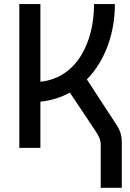

<svg xmlns="http://www.w3.org/2000/svg" viewBox="-20 -713 626 926"><path d="M73.2 0H174.8V-222.7C227.5 -228 274.9 -243.2 316.9 -266.6L438.5 -84.5C459.5 -53.2 465.8 -36.6 465.8 -13.2V192.9H567.4V-22.9C567.4 -60.5 561 -81.5 540 -113.8L398.9 -330.1C486.8 -418.9 534.2 -552.7 534.2 -693.4H433.6C433.6 -512.7 353 -337.4 174.8 -318.8V-693.4H73.2Z"/></svg>

Font: Cascadia Mono NF
Style: Regular
Weight: 400
Monospace: yes
Designer: Aaron Bell
Foundry: Saja Typeworks
Version: Version 2404.023